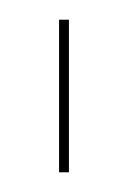

<svg xmlns="http://www.w3.org/2000/svg" viewBox="-20 -721 130 195"><path d="M40 -701H50V-546H40Z"/></svg>

Font: Bebas Neue Thin
Style: Regular
Weight: 200
Designer: Ryoichi Tsunekawa
Foundry: Ryoichi Tsunekawa
Version: Version 1.003;PS 001.003;hotconv 1.0.70;makeotf.lib2.5.58329